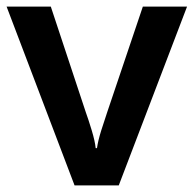

<svg xmlns="http://www.w3.org/2000/svg" viewBox="-20 -562 587 582"><path d="M206 0 0 -542H134L240 -222Q248 -200 258 -167Q268 -134 270 -113H274Q277 -135 287 -167Q297 -199 305 -222L413 -542H547L340 0Z"/></svg>

Font: Noto Sans Meetei Mayek SemiBold
Style: Regular
Weight: 600
Designer: Monotype Design Team and Neelakash Kshetrimayum
Foundry: Monotype Imaging Inc.
Version: Version 2.002; ttfautohint (v1.8.4.7-5d5b)